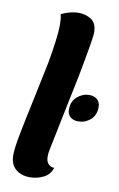

<svg xmlns="http://www.w3.org/2000/svg" viewBox="-88 -803 541 872"><g transform="rotate(10 183.0 -367.0)"><path d="M114 20Q73 20 47.5 -2Q22 -24 22 -66Q22 -99 35 -165.5Q48 -232 67 -320Q86 -408 106 -507Q116 -563 122 -609.5Q128 -656 128 -688Q128 -714 123 -734Q139 -742 160.5 -748Q182 -754 204 -754Q235 -754 261 -737.5Q287 -721 287 -677Q287 -664 281.5 -630Q276 -596 268 -552.5Q260 -509 252 -467Q230 -361 216 -293Q202 -225 194 -185.5Q186 -146 182 -126.5Q178 -107 177.5 -99Q177 -91 177 -85Q177 -67 186 -55Q195 -43 215 -41Q206 -10 176.5 5Q147 20 114 20ZM286 -268Q263 -268 249 -280Q235 -292 235 -314Q235 -352 260 -373.5Q285 -395 315 -395Q338 -395 352 -382.5Q366 -370 366 -348Q366 -310 341.5 -289Q317 -268 286 -268Z"/></g></svg>

Font: Sansita Swashed SemiBold
Style: Regular
Weight: 600
Designer: Pablo Cosgaya
Foundry: Omnibus-Type
Version: Version 1.003; ttfautohint (v1.8.3)